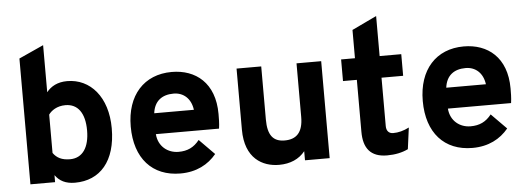

<svg xmlns="http://www.w3.org/2000/svg" viewBox="-49 -859 2772 1008"><g transform="rotate(-5 1337.5 -355.0)"><path d="M309 12C442 12 526 -83 526 -256C526 -421 436 -523 314 -523C263 -523 228 -503 205 -474V-722L75 -663V0H205V-37C228 -5 260 12 309 12ZM294 -113C251 -113 224 -127 205 -154V-356C219 -376 249 -398 294 -398C359 -398 396 -348 396 -256C396 -168 361 -113 294 -113Z M865 12C950 12 1012 -22 1055 -74L975 -155C946 -118 912 -102 865 -102C809 -102 759 -139 754 -205H1087C1091 -233 1091 -262 1091 -282C1091 -446 991 -523 865 -523C719 -523 626 -421 626 -256C626 -88 717 12 865 12ZM755 -315C763 -379 804 -409 865 -409C917 -409 956 -375 964 -315Z M1522 0H1652V-511H1522V-229C1522 -147 1487 -113 1425 -113C1364 -113 1336 -149 1336 -231V-511H1206V-189C1206 -37 1298 12 1385 12C1444 12 1491 -9 1522 -48Z M1954 12C1997 12 2034 4 2065 -11L2080 -124C2051 -109 2023 -102 1996 -102C1973 -102 1960 -117 1960 -142V-397H2074V-511H1960V-722L1830 -660V-511H1757V-397H1830V-123C1830 -38 1866 12 1954 12Z M2404 12C2489 12 2551 -22 2594 -74L2514 -155C2485 -118 2451 -102 2404 -102C2348 -102 2298 -139 2293 -205H2626C2630 -233 2630 -262 2630 -282C2630 -446 2530 -523 2404 -523C2258 -523 2165 -421 2165 -256C2165 -88 2256 12 2404 12ZM2294 -315C2302 -379 2343 -409 2404 -409C2456 -409 2495 -375 2503 -315Z"/></g></svg>

Font: Overpass ExtraBold
Style: Regular
Weight: 800
Designer: Delve Withrington, Thomas Jockin
Foundry: Delve Fonts
Version: Version 3.000;DELV;Overpass